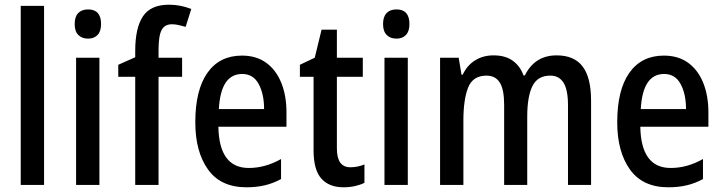

<svg xmlns="http://www.w3.org/2000/svg" viewBox="-20 -785 3068 815"><path d="M167 0H68V-760H167Z M354 -745Q409 -745 409 -683Q409 -652 394 -636.5Q379 -621 354 -621Q328 -621 312.5 -636.5Q297 -652 297 -683Q297 -714 312 -729.5Q327 -745 354 -745ZM402 -540V0H303V-540Z M753 -459H653V0H554V-459H482V-510L554 -542V-569Q554 -667 587 -716Q620 -765 697 -765Q723 -765 745.5 -760.5Q768 -756 792 -747L768 -671Q754 -675 739 -678.5Q724 -682 710 -682Q679 -682 666 -657.5Q653 -633 653 -573V-540H753Z M1007 -549Q1068 -549 1110 -518.5Q1152 -488 1174 -433.5Q1196 -379 1196 -308V-247H907Q910 -72 1036 -72Q1106 -72 1173 -110V-25Q1140 -7 1104.5 1.5Q1069 10 1026 10Q917 10 863 -65.5Q809 -141 809 -266Q809 -403 860.5 -476Q912 -549 1007 -549ZM1008 -471Q917 -471 909 -322H1101Q1101 -386 1078 -428.5Q1055 -471 1008 -471Z M1467 -75Q1482 -75 1497.5 -78Q1513 -81 1527 -87V-9Q1509 0 1486.5 5Q1464 10 1438 10Q1377 10 1344 -27Q1311 -64 1311 -147V-459H1253V-510L1316 -540L1345 -659H1410V-540H1520V-459H1410V-155Q1410 -75 1467 -75Z M1663 -745Q1718 -745 1718 -683Q1718 -652 1703 -636.5Q1688 -621 1663 -621Q1637 -621 1621.5 -636.5Q1606 -652 1606 -683Q1606 -714 1621 -729.5Q1636 -745 1663 -745ZM1711 -540V0H1612V-540Z M2343 -550Q2417 -550 2453 -503Q2489 -456 2489 -357V0H2391V-338Q2391 -404 2372 -434Q2353 -464 2316 -464Q2262 -464 2240 -419.5Q2218 -375 2218 -290V0H2120V-340Q2120 -405 2101.5 -434.5Q2083 -464 2045 -464Q1987 -464 1967 -413Q1947 -362 1947 -274V0H1848V-540H1927L1939 -468H1944Q1963 -508 1997 -529Q2031 -550 2075 -550Q2126 -550 2157.5 -526.5Q2189 -503 2202 -465H2208Q2250 -550 2343 -550Z M2798 -549Q2859 -549 2901 -518.5Q2943 -488 2965 -433.5Q2987 -379 2987 -308V-247H2698Q2701 -72 2827 -72Q2897 -72 2964 -110V-25Q2931 -7 2895.5 1.5Q2860 10 2817 10Q2708 10 2654 -65.5Q2600 -141 2600 -266Q2600 -403 2651.5 -476Q2703 -549 2798 -549ZM2799 -471Q2708 -471 2700 -322H2892Q2892 -386 2869 -428.5Q2846 -471 2799 -471Z"/></svg>

Font: Noto Sans Khmer Condensed Medium
Style: Regular
Weight: 500
Width: 3
Designer: Danh Hong and the Monotype Design Team
Foundry: Monotype Imaging Inc.
Version: Version 2.004; ttfautohint (v1.8.4.7-5d5b)